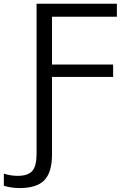

<svg xmlns="http://www.w3.org/2000/svg" viewBox="-104 -750 696 997"><path d="M85.9 48.8V-730.5H502.9V-663.1H166V-415H483.4V-350.6H166V52.7Q166 144.5 126.5 185.5Q86.9 226.6 -2 226.6Q-43.9 226.6 -84 214.8V151.4Q-49.8 163.1 -11.7 163.1Q41 163.1 63.5 137.7Q85.9 112.3 85.9 48.8Z"/></svg>

Font: Gen Shin Gothic Normal
Style: Regular
Weight: 300
Designer: [Source Han Sans]
Ryoko NISHIZUKA  (kana & ideographs); Paul D. Hunt (Latin, Greek & Cyrillic); Wenlong ZHANG  (bopomofo
Version: Version 1.002.20150607